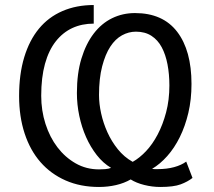

<svg xmlns="http://www.w3.org/2000/svg" viewBox="-20 -732 851 764"><path d="M353 -638Q306 -638 268 -620.5Q230 -603 202 -567.5Q174 -532 159 -478Q144 -424 144 -351Q144 -292 161 -239Q178 -186 208.5 -146Q239 -106 281 -82Q323 -58 374 -58Q385 -58 398.5 -59Q412 -60 422 -64Q390 -83 365 -115Q340 -147 322.5 -186.5Q305 -226 295.5 -271Q286 -316 286 -362Q286 -440 304 -499Q322 -558 353 -598.5Q384 -639 426 -659.5Q468 -680 517 -680Q628 -680 685 -605.5Q742 -531 742 -398Q742 -336 729.5 -283Q717 -230 695.5 -186.5Q674 -143 645.5 -111Q617 -79 585 -60Q590 -59 595.5 -59Q601 -59 606 -59Q644 -59 673 -67Q702 -75 721 -89L746 -24Q727 -9 699 1.5Q671 12 618 12Q586 12 554 4Q522 -4 500 -18Q474 -3 441.5 4.5Q409 12 374 12Q300 12 241 -14Q182 -40 141 -87Q100 -134 78 -201Q56 -268 56 -350Q56 -437 76.5 -504.5Q97 -572 135 -618Q173 -664 228.5 -688Q284 -712 353 -712ZM374 -354Q374 -319 382.5 -280.5Q391 -242 407.5 -205.5Q424 -169 449 -138Q474 -107 508 -88Q535 -103 561 -130.5Q587 -158 607.5 -197Q628 -236 641 -285Q654 -334 654 -392Q654 -437 646.5 -476Q639 -515 623.5 -544Q608 -573 582.5 -589.5Q557 -606 521 -606Q492 -606 465.5 -591.5Q439 -577 419 -546.5Q399 -516 386.5 -468Q374 -420 374 -354Z"/></svg>

Font: PT Sans
Style: Regular
Weight: 400
Version: Version 2.003W OFL; ttfautohint (v1.6)